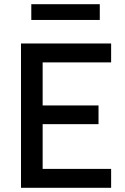

<svg xmlns="http://www.w3.org/2000/svg" viewBox="-20 -894 593 914"><path d="M80 0V-687H509V-597H183V-392H449V-303H183V-90H509V0ZM129 -799V-874H455V-799Z"/></svg>

Font: TitilliumText
Style: Medium
Weight: 500
Designer: Accademia di Belle Arti di Urbino and others
Foundry: Accademia di Belle Arti di Urbino and others.
Version: Version 60.001